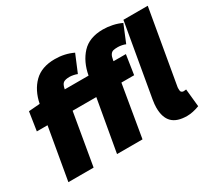

<svg xmlns="http://www.w3.org/2000/svg" viewBox="-150 -1026 1409 1292"><g transform="rotate(-30 554.5 -380.0)"><path d="M62 -546 149 -553Q168 -648 226 -705.5Q284 -763 387 -763Q463 -763 528 -732L472 -598Q461 -603 443.5 -606.5Q426 -610 414 -610Q382 -610 366.5 -600Q351 -590 344 -553H529Q547 -651 604 -712.5Q661 -774 767 -774Q803 -774 840.5 -766Q878 -758 909 -743L854 -609Q844 -614 826.5 -617.5Q809 -621 795 -621Q772 -621 759 -617.5Q746 -614 737 -600.5Q728 -587 724 -560L723 -553H819L796 -402H697L629 0H431L502 -402H318L249 0H53L123 -402H40ZM816 -138Q816 -163 822 -199L920 -761H1109L1010 -192Q1008 -181 1008.5 -175.5Q1009 -170 1009 -165Q1009 -152 1016 -147Q1023 -142 1031 -142Q1041 -142 1051 -144L1065 -6Q1012 14 969 14Q891 14 853.5 -23.5Q816 -61 816 -138Z"/></g></svg>

Font: Nebula Sans Black
Style: Regular
Weight: 900
Italic angle: -9°
Designer: Paul D. Hunt for Adobe (as Source Sans)
Foundry: Nebula Entertainment & Broadcasting LLC
Version: Version 1.010